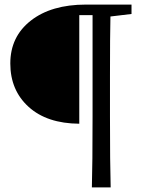

<svg xmlns="http://www.w3.org/2000/svg" viewBox="-20 -689 638 838"><path d="M554 -628 462 -617Q460 -533 460 -359V-181Q460 26 463 129H381Q384 28 384 -181V-623H326V-149Q185 -150 105 -222.5Q25 -295 25 -412Q25 -529 114.5 -599Q204 -669 355 -669H554Z"/></svg>

Font: TypoPRO Source Serif Pro
Style: Regular
Weight: 400
Designer: Frank Grießhammer
Foundry: Adobe Systems Incorporated
Version: Version 1.017;PS 1.0;hotconv 1.0.79;makeotf.lib2.5.61930